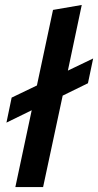

<svg xmlns="http://www.w3.org/2000/svg" viewBox="-20 -755 396 775"><path d="M42 0 108 -310 6 -260 27 -361 129 -410 194 -715 310 -735 254 -470 356 -519 335 -419 233 -369 154 0Z"/></svg>

Font: Radio Canada Medium
Style: Italic
Weight: 500
Italic angle: -12°
Designer: Charles Daoud, Etienne Aubert Bonn, Alexandre Saumier Demers, Jacques Le Bailly
Foundry: Radio-Canada
Version: Version 2.104; ttfautohint (v1.8.4.7-5d5b);gftools[0.9.28.de